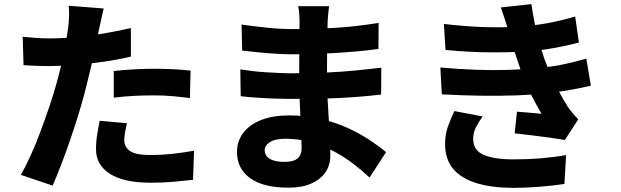

<svg xmlns="http://www.w3.org/2000/svg" viewBox="-20 -843 3010 930"><path d="M482 -802Q477 -780 470.5 -750Q464 -720 460 -703Q453 -669 443 -619.5Q433 -570 420 -515Q407 -460 394 -409Q381 -357 362 -295Q343 -233 321.5 -170Q300 -107 277.5 -48.5Q255 10 235 56L81 4Q103 -34 128 -89Q153 -144 176.5 -207Q200 -270 221 -332.5Q242 -395 256 -447Q266 -483 274.5 -519.5Q283 -556 290 -590Q297 -624 302 -654.5Q307 -685 310 -708Q314 -738 314.5 -767Q315 -796 313 -815ZM218 -657Q281 -657 347 -663Q413 -669 480.5 -680.5Q548 -692 614 -707V-569Q552 -554 481.5 -544Q411 -534 342.5 -528.5Q274 -523 217 -523Q180 -523 150 -524.5Q120 -526 94 -527L90 -665Q130 -661 158.5 -659Q187 -657 218 -657ZM531 -499Q575 -504 626.5 -507Q678 -510 727 -510Q769 -510 813.5 -508Q858 -506 903 -501L900 -368Q863 -373 818.5 -377Q774 -381 727 -381Q674 -381 626.5 -378.5Q579 -376 531 -370ZM595 -246Q590 -226 586 -203Q582 -180 582 -165Q582 -148 588.5 -135Q595 -122 609 -112Q623 -102 648 -97Q673 -92 710 -92Q760 -92 812 -97.5Q864 -103 920 -113L915 28Q872 33 821 37.5Q770 42 709 42Q580 42 512.5 -1Q445 -44 445 -120Q445 -156 451 -193Q457 -230 463 -258Z M1574 -813Q1572 -797 1570 -778.5Q1568 -760 1567 -741Q1567 -720 1566 -685.5Q1565 -651 1564.5 -610.5Q1564 -570 1564 -530Q1564 -490 1564 -458Q1564 -419 1566.5 -368.5Q1569 -318 1572.5 -265.5Q1576 -213 1578 -166.5Q1580 -120 1580 -89Q1580 -44 1557 -9.5Q1534 25 1489 45.5Q1444 66 1378 66Q1255 66 1191.5 20Q1128 -26 1128 -107Q1128 -159 1158 -199Q1188 -239 1244.5 -261.5Q1301 -284 1379 -284Q1462 -284 1534 -267Q1606 -250 1665.5 -222.5Q1725 -195 1771.5 -164Q1818 -133 1850 -106L1770 17Q1734 -17 1689.5 -51Q1645 -85 1593 -112Q1541 -139 1483 -155Q1425 -171 1361 -171Q1313 -171 1287.5 -154.5Q1262 -138 1262 -115Q1262 -98 1273 -85Q1284 -72 1305.5 -65.5Q1327 -59 1357 -59Q1383 -59 1402 -65Q1421 -71 1431 -86.5Q1441 -102 1441 -128Q1441 -149 1439 -188.5Q1437 -228 1435 -276.5Q1433 -325 1431 -373Q1429 -421 1429 -458Q1429 -495 1429.5 -536Q1430 -577 1430 -617Q1430 -657 1430.5 -690Q1431 -723 1431 -742Q1431 -756 1429.5 -777Q1428 -798 1424 -813ZM1150 -724Q1178 -720 1211 -716Q1244 -712 1278 -708.5Q1312 -705 1342 -703.5Q1372 -702 1395 -702Q1499 -702 1600.5 -708Q1702 -714 1814 -732L1813 -606Q1764 -599 1696 -593Q1628 -587 1550.5 -583.5Q1473 -580 1396 -580Q1365 -580 1320.5 -582.5Q1276 -585 1231 -589.5Q1186 -594 1153 -598ZM1144 -507Q1168 -503 1201 -499Q1234 -495 1268.5 -493Q1303 -491 1333.5 -489.5Q1364 -488 1382 -488Q1481 -488 1558.5 -491.5Q1636 -495 1701.5 -501.5Q1767 -508 1827 -515L1826 -385Q1775 -379 1726 -375Q1677 -371 1626.5 -368.5Q1576 -366 1516 -365Q1456 -364 1381 -364Q1353 -364 1310 -365.5Q1267 -367 1223 -370Q1179 -373 1146 -377Z M2130 -727Q2242 -714 2333.5 -711.5Q2425 -709 2505 -715Q2575 -720 2638.5 -732Q2702 -744 2766 -763L2784 -637Q2728 -622 2664 -610.5Q2600 -599 2533 -594Q2456 -589 2355 -589.5Q2254 -590 2138 -601ZM2113 -516Q2204 -508 2287 -505Q2370 -502 2443 -504.5Q2516 -507 2576 -513Q2660 -520 2717.5 -533Q2775 -546 2820 -559L2842 -428Q2796 -417 2742 -407.5Q2688 -398 2627 -391Q2564 -384 2480.5 -381Q2397 -378 2304.5 -379.5Q2212 -381 2120 -386ZM2444 -687Q2436 -717 2426.5 -746Q2417 -775 2406 -807L2554 -823Q2561 -773 2570.5 -728Q2580 -683 2591.5 -641.5Q2603 -600 2616 -560Q2628 -527 2647 -483.5Q2666 -440 2689 -397Q2712 -354 2734 -320Q2745 -305 2756 -292Q2767 -279 2781 -265L2716 -165Q2688 -170 2645 -176Q2602 -182 2556 -187.5Q2510 -193 2473 -197L2484 -302Q2512 -300 2546.5 -297Q2581 -294 2603 -292Q2563 -359 2535.5 -421.5Q2508 -484 2491 -537Q2479 -572 2471 -597Q2463 -622 2457 -642.5Q2451 -663 2444 -687ZM2318 -279Q2300 -255 2286 -228Q2272 -201 2272 -169Q2272 -115 2322.5 -93Q2373 -71 2467 -71Q2538 -71 2603 -76.5Q2668 -82 2722 -92L2714 48Q2662 56 2595 61.5Q2528 67 2467 67Q2367 67 2293 45.5Q2219 24 2178.5 -21Q2138 -66 2136 -139Q2135 -189 2149 -228.5Q2163 -268 2181 -305Z"/></svg>

Font: Noto Sans SC ExtraBold
Style: Regular
Weight: 800
Designer: Ryoko NISHIZUKA 西塚涼子 (kana, bopomofo & ideographs); Paul D. Hunt (Latin, Greek & Cyrillic); Sandoll Communications 산돌커뮤니
Foundry: Adobe
Version: Version 2.004-H2;hotconv 1.0.118;makeotfexe 2.5.65603